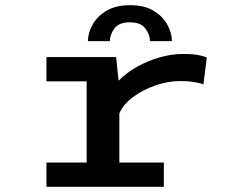

<svg xmlns="http://www.w3.org/2000/svg" viewBox="-20 -720 915 740"><path d="M159 0V-93.5H314V-406.5H159V-500H427.5L437 -409Q467 -439.5 508.5 -462.8Q550 -486 596 -499Q642 -512 685.5 -512Q725 -512 746.8 -507.2Q768.5 -502.5 777 -498.5L764 -395Q755.5 -398.5 732.5 -403Q709.5 -407.5 672.5 -407.5Q627.5 -407.5 579 -390.8Q530.5 -374 492.2 -345.5Q454 -317 440 -282.5V-93.5H611.5V0ZM481.5 -700Q537 -700 572.5 -678.2Q608 -656.5 625.2 -624.5Q642.5 -592.5 642.5 -561.5H558Q558 -586.5 540.2 -610.2Q522.5 -634 480.5 -634Q438 -634 420.8 -610.2Q403.5 -586.5 403.5 -561.5H319Q319 -592.5 336.5 -624.5Q354 -656.5 390 -678.2Q426 -700 481.5 -700Z"/></svg>

Font: Trispace SemiExpanded Medium
Style: Regular
Weight: 500
Width: 6
Designer: Tyler Finck
Foundry: Etcetera Type Company
Version: Version 1.210; ttfautohint (v1.8.3)